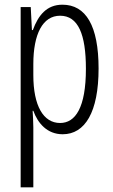

<svg xmlns="http://www.w3.org/2000/svg" viewBox="-20 -562 483 818"><path d="M246 -542C179 -542 143 -497 120 -434H116L111 -532H68V236H122V-19C122 -45 120 -70 119 -90H122C141 -37 181 10 247 10C342 10 400 -84 400 -270C400 -452 346 -542 246 -542ZM236 -495C313 -495 346 -416 346 -269C346 -103 301 -38 236 -38C165 -38 122 -111 122 -242V-289C122 -417 162 -495 236 -495Z"/></svg>

Font: Noto Sans Arabic ExtCond Light
Style: Regular
Weight: 300
Width: 2
Designer: Monotype Design Team, Nadine Chahine, Nizar Qandah and Khaled Hosny
Foundry: Monotype Imaging Inc.
Version: Version 2.012